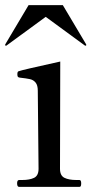

<svg xmlns="http://www.w3.org/2000/svg" viewBox="-31 -732 376 752"><path d="M44 0Q36 0 36 -14Q36 -27 44 -27H56Q85 -27 102.5 -35.5Q120 -44 120 -71L117 -377Q117 -398 108.5 -408.5Q100 -419 86.5 -422Q73 -425 46 -428Q40 -429 38.5 -432Q37 -435 37 -441Q37 -446 38 -449Q39 -452 42 -453Q55 -458 205 -491L204 -71Q204 -44 221.5 -35.5Q239 -27 268 -27H280Q287 -27 287 -14Q287 -7 285.5 -3.5Q284 0 280 0ZM-11 -556 -10 -559 81 -712H215L306 -559L307 -556Q307 -553 304 -553Q302 -553 301 -554L148 -666L-5 -554Q-6 -553 -8 -553Q-11 -553 -11 -556Z"/></svg>

Font: Shippori Mincho Medium
Style: Regular
Weight: 500
Designer: FONTDASU
Foundry: FONTDASU / Google Inc. / but / Adobe
Version: Version 3.110; ttfautohint (v1.8.3)